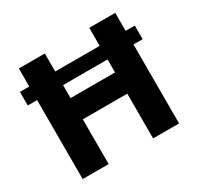

<svg xmlns="http://www.w3.org/2000/svg" viewBox="-151 -885 1095 1063"><g transform="rotate(-30 396.5 -353.5)"><path d="M763.7 -504.9H705.1V0H539.1V-286.1H254.9V0H88.9V-504.9H29.3V-591.8H88.9V-707H254.9V-591.8H539.1V-707H705.1V-591.8H763.7ZM539.1 -421.9V-504.9H254.9V-421.9Z"/></g></svg>

Font: Pretendard ExtraBold
Style: Regular
Weight: 800
Designer: Base glyphs from Inter by Rasmus Andersson; Hangeul glyphs from Noto Sans CJK(Source Han Sans) by Jang Soo-young and Kan
Foundry: Kil Hyung-jin
Version: Version 1.309